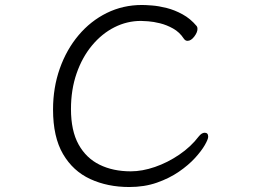

<svg xmlns="http://www.w3.org/2000/svg" viewBox="-20 -733 1040 771"><path d="M816 -184Q816 -174 802.5 -150.5Q789 -127 763 -98.5Q737 -70 698.5 -43.5Q660 -17 610 0.5Q560 18 499 18Q412 18 342.5 -14Q273 -46 233 -114.5Q193 -183 193 -293Q193 -381 220 -457.5Q247 -534 295.5 -591.5Q344 -649 409 -681Q474 -713 550 -713Q564 -713 590.5 -711Q617 -709 649 -701Q681 -693 713 -675.5Q745 -658 770 -628Q773 -624 773 -617Q773 -603 760 -586Q747 -569 733 -569Q724 -569 718 -578Q701 -604 675 -618.5Q649 -633 622.5 -639.5Q596 -646 575 -647.5Q554 -649 546 -649Q490 -649 439.5 -623.5Q389 -598 349.5 -550.5Q310 -503 287.5 -438Q265 -373 265 -295Q265 -208 295.5 -153Q326 -98 380 -71.5Q434 -45 505 -45Q551 -45 602 -62.5Q653 -80 700 -112Q747 -144 778 -185Q790 -200 802 -200Q816 -200 816 -184Z"/></svg>

Font: Klee One SemiBold
Style: Regular
Weight: 600
Designer: Fontworks Inc.
Foundry: Fontworks Inc.
Version: Version 1.00;January 12, 2022;FontCreator 13.0.0.2683 64-bit